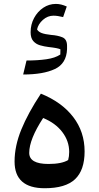

<svg xmlns="http://www.w3.org/2000/svg" viewBox="-20 -977 517 1004"><path d="M213.9 7.3Q56.2 7.3 56.2 -132.3Q56.2 -212.9 91.3 -299.3Q126.5 -385.7 193.8 -487.3Q303.2 -442.9 362.8 -365.2Q422.4 -287.6 422.4 -185.1Q422.4 -86.9 372.3 -39.8Q322.3 7.3 213.9 7.3ZM205.6 -359.9Q132.8 -248.5 132.8 -177.7Q132.8 -119.6 233.4 -119.6Q302.7 -119.6 336.4 -140.1Q341.8 -159.2 341.8 -182.6Q341.8 -239.3 305.7 -286.6Q269.5 -334 205.6 -359.9ZM310.1 -887.7Q280.3 -895 259.8 -895Q229 -895 204.3 -873Q179.7 -851.1 173.8 -823.2Q180.7 -811 197.5 -804.4Q214.4 -797.9 247.1 -794.4Q281.7 -792 306.2 -782Q330.6 -772 330.6 -737.3V-719.7Q327.6 -644.5 266.8 -616Q206.1 -587.4 101.1 -587.4L118.7 -660.6Q176.8 -660.6 222.7 -667.2Q268.6 -673.8 295.4 -691.9L295.9 -719.2Q281.2 -726.1 234.9 -731Q210.9 -733.9 189.2 -740.2Q167.5 -746.6 153.8 -762.5Q140.1 -778.3 140.1 -808.6Q140.1 -849.1 158.2 -882.8Q176.3 -916.5 206.3 -936.5Q236.3 -956.5 272 -956.5Q286.6 -956.5 300.3 -953.1Q314 -949.7 329.1 -942.9Z"/></svg>

Font: Pinar-DS1-FD SemiBold
Style: Regular
Weight: 600
Designer: Amin Abedi
Version: Version 3.000